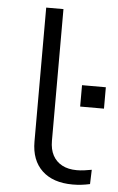

<svg xmlns="http://www.w3.org/2000/svg" viewBox="-52 -742 482 787"><g transform="rotate(5 189.0 -348.5)"><path d="M277 8Q196 8 151 -34.5Q106 -77 106 -154V-705H177V-163Q177 -128 190 -103.5Q203 -79 228 -65.5Q253 -52 289 -52Q303 -52 319 -54Q335 -56 350 -59L348 0Q330 4 312.5 6Q295 8 277 8ZM280 -313V-401H378V-313Z"/></g></svg>

Font: Nunito Sans 10pt Expanded Light
Style: Regular
Weight: 300
Width: 7
Designer: Vernon Adams
Foundry: Vernon Adams
Version: Version 3.101;gftools[0.9.27]